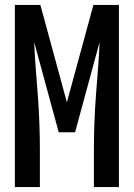

<svg xmlns="http://www.w3.org/2000/svg" viewBox="-20 -755 540 775"><path d="M40 0V-735H143L250 -342L357 -735H460V0H359V-147Q359 -202 361 -257Q363 -312 367 -366.5Q371 -421 375.5 -476Q380 -531 382 -585L283 -221H217L118 -585Q120 -531 124.5 -476Q129 -421 133 -366.5Q137 -312 139 -257Q141 -202 141 -147V0Z"/></svg>

Font: Iosevka SS18 Semibold
Style: Regular
Weight: 600
Monospace: yes
Designer: Belleve Invis
Foundry: Belleve Invis
Version: Version 25.1.1; ttfautohint (v1.8.4)